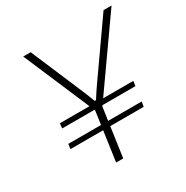

<svg xmlns="http://www.w3.org/2000/svg" viewBox="-159 -824 929 958"><g transform="rotate(-30 305.5 -345.0)"><path d="M611 -690 315 -270 281 -271 102 -690H145L272 -391Q279 -374 286.5 -355.5Q294 -337 300 -320H308Q318 -337 331 -356Q344 -375 355 -391L565 -690ZM324 -309 280 0H239L283 -309ZM502 -200 497 -172H75L79 -200ZM517 -310 513 -282H91L94 -310Z"/></g></svg>

Font: Exo 2 ExtraLight
Style: Italic
Weight: 250
Italic angle: -8°
Designer: Natanael Gama
Foundry: Natanael Gama
Version: Version 2.010